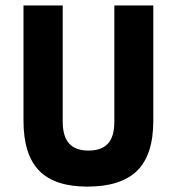

<svg xmlns="http://www.w3.org/2000/svg" viewBox="-20 -675 654 710"><path d="M402.8 -226.1V-654.8H546.9V-228Q546.9 -102.5 487.1 -43.7Q427.2 15.1 303.2 15.1Q182.1 15.1 124.5 -44.2Q66.9 -103.5 66.9 -228V-654.8H211.9V-226.1Q211.9 -170.4 235.6 -144.3Q259.3 -118.2 307.1 -118.2Q355 -118.2 378.9 -143.6Q402.8 -168.9 402.8 -226.1Z"/></svg>

Font: IntelOne Mono Bold
Style: Regular
Weight: 700
Designer: Fred Shallcrass
Foundry: Frere-Jones Type LLC
Version: Version 1.200;hotconv 1.1.0;makeotfexe 2.6.0;FJTRelease1.2